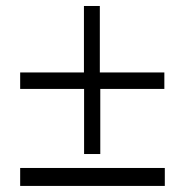

<svg xmlns="http://www.w3.org/2000/svg" viewBox="-20 -612 608 632"><path d="M256.8 -105V-319.3H46.4V-373.5H256.3V-592.3H308.6V-373.5H521V-319.3H310.1V-105ZM46.4 0V-59.1H522.5V0Z"/></svg>

Font: Oxygen Light
Style: Regular
Weight: 300
Designer: vernon adams
Foundry: Vernon Adams
Version: Version Release 0.2.3 webfont; ttfautohint (v0.93.3-1d66) -l